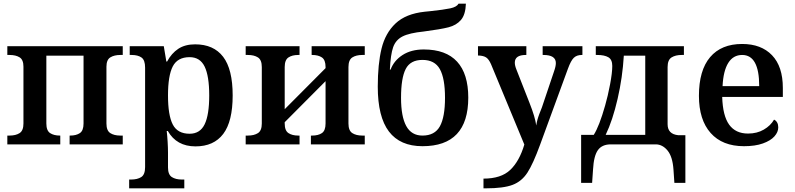

<svg xmlns="http://www.w3.org/2000/svg" viewBox="-20 -788 4338 1048"><path d="M20 -48H32Q66 -48 87 -61.5Q108 -75 108 -114V-424Q108 -462 87 -475Q66 -488 32 -488H20V-536H650V-488H637Q604 -488 582.5 -475Q561 -462 561 -424V-114Q561 -75 582 -61.5Q603 -48 637 -48H650V0H360V-48H363Q396 -48 416 -61.5Q436 -75 436 -114V-484H233V-114Q233 -75 253.5 -61.5Q274 -48 307 -48H309V0H20Z M685 192H695Q730 192 751 178.5Q772 165 772 124V-419Q772 -460 752.5 -474Q733 -488 698 -488H688V-536H874L888 -452H892Q916 -497 953 -521.5Q990 -546 1045 -546Q1146 -546 1198 -478Q1250 -410 1250 -267Q1250 -125 1198.5 -57Q1147 11 1047 11Q944 11 896 -73H890Q893 -48 895 -14Q897 20 897 45V126Q897 165 918 178.5Q939 192 973 192H986V240H685ZM1122 -267Q1122 -373 1097 -424.5Q1072 -476 1015 -476Q949 -476 923 -425.5Q897 -375 897 -267Q897 -159 923 -108.5Q949 -58 1015 -58Q1072 -58 1097 -109.5Q1122 -161 1122 -267Z M1321 -48H1333Q1367 -48 1388 -61.5Q1409 -75 1409 -114V-422Q1409 -461 1388 -474.5Q1367 -488 1333 -488H1321V-536H1615V-488H1608Q1575 -488 1554.5 -474.5Q1534 -461 1534 -422V-192L1757 -416V-422Q1757 -461 1737 -474.5Q1717 -488 1684 -488H1681V-536H1971V-488H1958Q1924 -488 1903 -474.5Q1882 -461 1882 -422V-114Q1882 -75 1903 -61.5Q1924 -48 1958 -48H1971V0H1677V-48H1684Q1717 -48 1737 -61.5Q1757 -75 1757 -114V-345L1534 -121V-114Q1534 -75 1554.5 -61.5Q1575 -48 1608 -48H1615V0H1321Z M2042 -315Q2042 -438 2062.5 -522.5Q2083 -607 2139 -660Q2195 -713 2298 -724L2328 -727Q2403 -735 2438 -742.5Q2473 -750 2483 -768H2523Q2521 -708 2496 -679Q2471 -650 2428 -639Q2385 -628 2293 -616Q2214 -608 2177 -589Q2140 -570 2126 -530.5Q2112 -491 2108 -408H2112Q2130 -457 2177 -487.5Q2224 -518 2293 -518Q2414 -518 2475 -451.5Q2536 -385 2536 -255Q2536 10 2286 10Q2164 10 2103 -70Q2042 -150 2042 -315ZM2409 -254Q2409 -360 2381 -410.5Q2353 -461 2286 -461Q2220 -461 2194.5 -411.5Q2169 -362 2169 -254Q2169 -152 2197.5 -100Q2226 -48 2286 -48Q2353 -48 2381 -98.5Q2409 -149 2409 -254Z M2619 187Q2715 187 2765 139.5Q2815 92 2842 1L2660 -438Q2648 -465 2633.5 -474.5Q2619 -484 2592 -485H2589V-536H2853V-488H2850Q2790 -488 2790 -446Q2790 -430 2799 -408L2870 -227Q2901 -149 2907 -103Q2911 -132 2923.5 -165Q2936 -198 2938 -202L3004 -398Q3014 -426 3014 -444Q3014 -488 2946 -488H2942V-536H3159V-488H3156Q3128 -488 3112 -472.5Q3096 -457 3080 -413L2928 2Q2890 106 2859 154Q2828 202 2778 221Q2728 240 2632 240H2619Z M3152 -52H3221Q3251 -99 3283 -212Q3298 -264 3310 -327.5Q3322 -391 3322 -428Q3322 -463 3300.5 -475.5Q3279 -488 3240 -488H3232V-536H3713V-488H3701Q3667 -488 3645.5 -474.5Q3624 -461 3624 -422V-110Q3624 -56 3682 -50H3721V210H3661L3656 137Q3651 67 3624 34Q3597 1 3561 0H3314Q3266 0 3243.5 31.5Q3221 63 3217 137L3212 210H3152ZM3502 -52V-484H3385Q3378 -365 3351 -248Q3324 -131 3286 -52Z M3795 -265Q3795 -404 3856 -476Q3917 -548 4031 -548Q4135 -548 4194 -486.5Q4253 -425 4253 -308V-259H3922Q3925 -156 3960 -107.5Q3995 -59 4063 -59Q4112 -59 4149 -80.5Q4186 -102 4205 -135Q4216 -130 4222 -119Q4228 -108 4228 -93Q4228 -67 4207 -43.5Q4186 -20 4144 -5Q4102 10 4041 10Q3923 10 3859 -62Q3795 -134 3795 -265ZM4124 -318Q4124 -488 4031 -488Q3982 -488 3955 -444.5Q3928 -401 3924 -318Z"/></svg>

Font: Noto Serif SemiBold
Style: Regular
Weight: 600
Designer: Monotype Design Team
Foundry: Monotype Imaging Inc.
Version: Version 1.001